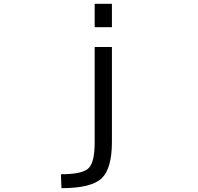

<svg xmlns="http://www.w3.org/2000/svg" viewBox="-20 -772 1040 1011"><path d="M478.5 -628.9V-752H569.3V-628.9ZM303.7 218.8 300.8 145.5Q413.1 145.5 445.8 114.3Q478.5 83 478.5 -20.5V-524.4H569.3V-24.4Q569.3 116.2 514.6 167.5Q460 218.8 303.7 218.8Z"/></svg>

Font: Gen Shin Gothic Monospace Regular
Style: Regular
Weight: 400
Designer: [Source Han Sans]
Ryoko NISHIZUKA  (kana & ideographs); Paul D. Hunt (Latin, Greek & Cyrillic); Wenlong ZHANG  (bopomofo
Version: Version 1.002.20150607